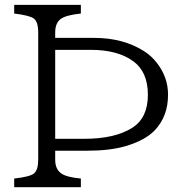

<svg xmlns="http://www.w3.org/2000/svg" viewBox="-20 -780 740 800"><path d="M39.1 -759.8H316.9V-723.6Q256.3 -717.3 233.9 -701.7Q210 -684.6 210 -645V-622.1H373Q491.7 -622.1 578.6 -567.9Q609.9 -548.3 632.8 -519Q680.2 -459 680.2 -385.7Q680.2 -295.9 625.5 -237.8Q585 -194.8 501 -170.4Q436 -151.9 340.8 -151.9H210V-114.7Q210 -75.2 234.9 -57.6Q257.3 -41.5 316.9 -36.1V0H39.1V-36.1Q106.4 -43.5 122.6 -58.1Q139.2 -73.2 139.2 -114.7V-645Q139.2 -689 121.1 -702.6Q104 -715.8 39.1 -723.6ZM210 -572.3V-201.7H332Q458.5 -201.7 531.2 -247.6Q596.2 -289.1 596.2 -384.8Q596.2 -479.5 536.6 -523.9Q471.7 -572.3 357.9 -572.3Z"/></svg>

Font: BIZ UDPMincho
Style: Regular
Weight: 400
Designer: TypeBank Co., Ltd.
Foundry: Morisawa Inc.
Version: Version 1.06